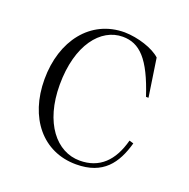

<svg xmlns="http://www.w3.org/2000/svg" viewBox="-101 -612 710 723"><g transform="rotate(20 254.0 -250.0)"><path d="M277 15C385 15 429 -47 453 -133L436 -138C413 -51 364 -3 285 -3C192 -3 117 -93 117 -246C117 -406 191 -497 279 -497C347 -497 393 -451 438 -314H448L425 -467C396 -494 334 -514 280 -515C144 -515 56 -401 56 -246C56 -92 143 15 277 15Z"/></g></svg>

Font: Sprat Condensed Light
Style: Regular
Weight: 300
Width: 3
Designer: Ethan Nakache
Foundry: Collletttivo
Version: Version 2.000;Glyphs 3.2 (3217)